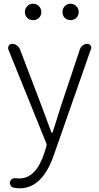

<svg xmlns="http://www.w3.org/2000/svg" viewBox="-20 -765 529 1028"><path d="M85 243.2Q68.4 243.2 51.8 239.3Q42 237.3 36.6 227.5Q31.2 217.8 34.2 207Q37.1 197.3 45.9 192.4Q54.7 187.5 65.4 189.5Q75.2 190.4 84 190.4Q171.9 190.4 216.8 55.7L228.5 17.6Q231.4 10.7 228.5 3.9L24.4 -501Q23.4 -504.9 23.4 -508.8Q23.4 -515.6 27.3 -520.5Q33.2 -530.3 44.9 -530.3Q58.6 -530.3 70.3 -522Q82 -513.7 86.9 -501L200.2 -204.1Q247.1 -77.1 254.9 -56.6Q255.9 -53.7 258.3 -53.7Q260.7 -53.7 261.7 -56.6Q270.5 -83 286.6 -134.3Q302.7 -185.5 308.6 -204.1L408.2 -502Q413.1 -514.6 423.8 -522.5Q434.6 -530.3 447.3 -530.3Q458 -530.3 464.8 -521.5Q468.8 -515.6 468.8 -509.8Q468.8 -505.9 466.8 -502L268.6 64.5Q207 243.2 85 243.2ZM113.3 -700.2Q113.3 -718.8 126 -731.9Q138.7 -745.1 157.2 -745.1Q175.8 -745.1 188.5 -731.9Q201.2 -718.8 201.2 -700.2Q201.2 -681.6 188.5 -669.4Q175.8 -657.2 157.2 -657.2Q138.7 -657.2 126 -669.4Q113.3 -681.6 113.3 -700.2ZM357.4 -657.2Q338.9 -657.2 326.7 -669.4Q314.5 -681.6 314.5 -700.2Q314.5 -718.8 326.7 -731.9Q338.9 -745.1 357.4 -745.1Q376 -745.1 388.7 -731.9Q401.4 -718.8 401.4 -700.2Q401.4 -681.6 388.7 -669.4Q376 -657.2 357.4 -657.2Z"/></svg>

Font: Gen Jyuu Gothic Light
Style: Regular
Weight: 200
Designer: [Source Han Sans]
Ryoko NISHIZUKA  (kana & ideographs); Paul D. Hunt (Latin, Greek & Cyrillic); Wenlong ZHANG  (bopomofo
Version: Version 1.002.20150607